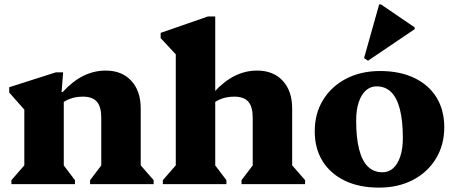

<svg xmlns="http://www.w3.org/2000/svg" viewBox="-20 -840 2081 876"><path d="M391 0V-18L457 -105L442 -76V-303Q442 -353 422 -376Q402 -399 358 -399Q327 -399 301.5 -390Q276 -381 256 -364V-420H266Q355 -518 462 -518Q536 -518 579 -471.5Q622 -425 622 -345V-76L606 -104L681 -18V0ZM32 0V-18L107 -104L91 -76V-403L134 -291L22 -418V-442L235 -510H268L261 -420H271V-76L256 -105L322 -18V0Z M1082 0V-18L1148 -105L1133 -76V-303Q1133 -353 1113 -376Q1093 -399 1049 -399Q1018 -399 992.5 -390Q967 -381 947 -364V-420H957Q1046 -518 1153 -518Q1227 -518 1270 -471.5Q1313 -425 1313 -345V-76L1297 -104L1372 -18V0ZM723 0V-18L798 -104L782 -76V-629L825 -546L713 -666V-690L929 -765H962V-76L947 -105L1013 -18V0Z M1709 16Q1619 16 1553.5 -15.5Q1488 -47 1452 -104.5Q1416 -162 1416 -241Q1416 -322 1454 -384Q1492 -446 1559.5 -481Q1627 -516 1714 -516Q1804 -516 1870 -484.5Q1936 -453 1971.5 -395.5Q2007 -338 2007 -259Q2007 -179 1969 -116.5Q1931 -54 1864 -19Q1797 16 1709 16ZM1725 -54Q1754 -54 1774.5 -73Q1795 -92 1806.5 -127Q1818 -162 1818 -210Q1818 -289 1804.5 -341.5Q1791 -394 1764.5 -420Q1738 -446 1698 -446Q1670 -446 1649 -427Q1628 -408 1616.5 -373Q1605 -338 1605 -290Q1605 -211 1618.5 -158.5Q1632 -106 1658.5 -80Q1685 -54 1725 -54ZM1659 -563 1641 -575 1710 -820H1718L1872 -715V-707Z"/></svg>

Font: Platypi Light ExtraBold
Style: Regular
Weight: 800
Version: Version 1.200